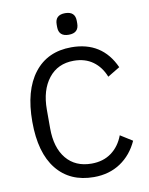

<svg xmlns="http://www.w3.org/2000/svg" viewBox="-98 -970 816 1052"><g transform="rotate(-10 310.5 -444.0)"><path d="M282 -833V-847Q282 -900 338 -900Q394 -900 394 -847V-833Q394 -780 338 -780Q282 -780 282 -833ZM339 12Q206 12 132 -80Q58 -172 58 -345Q58 -519 132 -614.5Q206 -710 339 -710Q510 -710 579 -557L511 -516Q489 -572 445.5 -603.5Q402 -635 339 -635Q250 -635 199 -570Q148 -505 148 -397V-293Q148 -185 198.5 -124Q249 -63 339 -63Q404 -63 449.5 -96.5Q495 -130 517 -189L584 -147Q550 -72 487 -30Q424 12 339 12Z"/></g></svg>

Font: Anuphan
Style: Regular
Weight: 400
Designer: Mike Abbink, Paul van der Laan, Pieter van Rosmalen, Mint Tantisuwanna
Foundry: Bold Monday; Cadson Demak
Version: Version 3.002;hotconv 1.0.109;makeotfexe 2.5.65596